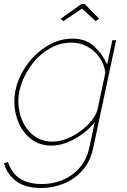

<svg xmlns="http://www.w3.org/2000/svg" viewBox="-42 -721 638 964"><path d="M166 223Q84 223 39 188.5Q-6 154 -22 99L-2 93Q18 151 60 177Q102 203 170 203Q224 203 273 182.5Q322 162 357.5 121.5Q393 81 406 22L434 -108Q392 -56 332 -23Q272 10 216 10Q158 10 116 -21.5Q74 -53 52 -103.5Q30 -154 30 -211Q30 -269 53.5 -325Q77 -381 118 -426.5Q159 -472 211.5 -499.5Q264 -527 322 -527Q389 -527 430 -489Q471 -451 496 -398L522 -519H541L426 22Q412 90 371.5 135Q331 180 276.5 201.5Q222 223 166 223ZM221 -10Q256 -10 292 -24Q328 -38 360.5 -61.5Q393 -85 416 -113Q439 -141 447 -169L487 -356Q481 -400 456.5 -434Q432 -468 396 -487.5Q360 -507 318 -507Q261 -507 212 -480Q163 -453 127 -409Q91 -365 70.5 -313.5Q50 -262 50 -213Q50 -159 71 -112.5Q92 -66 130.5 -38Q169 -10 221 -10ZM263 -627 367 -701H383L456 -627L438 -615L370 -678L276 -615Z"/></svg>

Font: Raleway Thin Thin
Style: Italic
Weight: 250
Italic angle: -12°
Version: Version 4.026